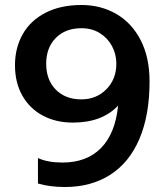

<svg xmlns="http://www.w3.org/2000/svg" viewBox="-20 -734 659 769"><path d="M132 1V-101Q171 -83 230 -83Q328 -83 385 -141.5Q442 -200 453 -311Q389 -243 272 -243Q204 -243 151.5 -271Q99 -299 69.5 -351Q40 -403 40 -473Q40 -542 71 -597Q102 -652 162.5 -683Q223 -714 306 -714Q384 -714 446 -678Q508 -642 543.5 -573Q579 -504 579 -408Q579 -273 538.5 -178Q498 -83 421.5 -34Q345 15 240 15Q179 15 132 1ZM446 -479Q446 -517 428.5 -549.5Q411 -582 379.5 -601.5Q348 -621 306 -621Q242 -621 203.5 -582Q165 -543 165 -479Q165 -414 203.5 -375Q242 -336 306 -336Q366 -336 406 -376.5Q446 -417 446 -479Z"/></svg>

Font: Prompt Medium
Style: Regular
Weight: 500
Designer: Katatrad Team
Foundry: CadsonDemak
Version: Version 1.000